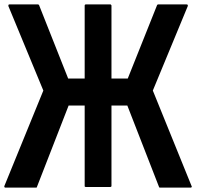

<svg xmlns="http://www.w3.org/2000/svg" viewBox="-50 -857 950 875"><path d="M822.3 -3.9Q822.3 -2.9 821.3 -2Q820.3 -2 818.4 -2Q772.5 -2 679.7 -2Q677.7 -2 676.8 -2Q675.8 -2.9 674.8 -4.9Q627 -127.9 530.3 -376Q505.9 -376 458 -376Q458 -253.9 458 -9.8Q458 -6.8 456.1 -5.9Q455.1 -4.9 453.1 -4.9Q415 -4.9 340.8 -4.9Q338.9 -4.9 336.9 -5.9Q335.9 -6.8 335.9 -9.8Q335.9 -131.8 335.9 -376Q311.5 -376 262.7 -376Q214.8 -252 118.2 -4.9Q118.2 -2.9 116.2 -2Q115.2 -2 113.3 -2Q67.4 -2 -25.4 -2Q-26.4 -2 -27.3 -2Q-28.3 -2.9 -29.3 -3.9Q-30.3 -3.9 -30.3 -5.9Q-30.3 -6.8 -30.3 -8.8Q29.3 -154.3 147.5 -444.3Q94.7 -573.2 -11.7 -829.1Q-11.7 -831.1 -11.7 -832Q-11.7 -834 -11.7 -835Q-10.7 -835 -9.8 -835.9Q-8.8 -836.9 -7.8 -836.9Q36.1 -836.9 123 -836.9Q124 -836.9 126 -835.9Q127 -835 127.9 -834Q171.9 -721.7 260.7 -499Q286.1 -499 335.9 -499Q335.9 -609.4 335.9 -831.1Q335.9 -834 336.9 -835Q338.9 -836.9 340.8 -836.9Q377.9 -836.9 453.1 -836.9Q455.1 -836.9 456.1 -835Q458 -834 458 -831.1Q458 -720.7 458 -499Q482.4 -499 532.2 -499Q577.1 -610.4 666 -834Q666 -835 668 -835.9Q668.9 -836.9 670.9 -836.9Q713.9 -836.9 800.8 -836.9Q801.8 -836.9 803.7 -835.9Q804.7 -835 805.7 -835Q805.7 -833 805.7 -832Q806.6 -831.1 805.7 -829.1Q752.9 -701.2 646.5 -444.3Q706.1 -298.8 823.2 -8.8Q824.2 -6.8 824.2 -5.9Q824.2 -3.9 822.3 -3.9Z"/></svg>

Font: Typeface
Style: Regular
Weight: 400
Version: Version 1.0